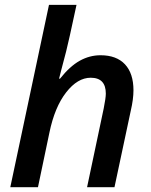

<svg xmlns="http://www.w3.org/2000/svg" viewBox="-20 -780 630 800"><path d="M342.8 0 412.1 -328.1Q420.9 -372.1 420.9 -390.1Q420.9 -456.1 357.9 -456.1Q303.2 -456.1 255.6 -395Q208 -334 186 -228L138.2 0H22.9L184.1 -759.8H298.8L271 -631.8Q257.8 -570.3 235.4 -488.8L226.1 -452.1H230Q271 -503.9 312.3 -526.9Q353.5 -549.8 398.9 -549.8Q465.3 -549.8 500.7 -512Q536.1 -474.1 536.1 -403.8Q536.1 -366.7 524.9 -318.8L457 0Z"/></svg>

Font: Open Sans Semibold
Style: Italic
Weight: 600
Italic angle: -12°
Foundry: Ascender Corporation
Version: Version 1.10